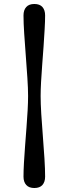

<svg xmlns="http://www.w3.org/2000/svg" viewBox="-20 -790 345 964"><path d="M121 -308Q121 -345 117.5 -398.2Q114 -451.5 109.5 -509.8Q105 -568 101.5 -621.5Q98 -675 98 -712.5Q98 -739.5 111.8 -754.8Q125.5 -770 152.5 -770Q179.5 -770 193 -754.8Q206.5 -739.5 206.5 -712.5Q206.5 -684 204.2 -643.8Q202 -603.5 198.8 -557.8Q195.5 -512 192 -466Q188.5 -420 186.2 -379Q184 -338 184 -308Q184 -270.5 187.2 -217.2Q190.5 -164 195.2 -105.8Q200 -47.5 203.2 5.8Q206.5 59 206.5 97Q206.5 123.5 193 138.8Q179.5 154 152.5 154Q125.5 154 111.8 138.8Q98 123.5 98 97Q98 68 100.2 27.8Q102.5 -12.5 106 -58.2Q109.5 -104 113 -150Q116.5 -196 118.8 -236.8Q121 -277.5 121 -308Z"/></svg>

Font: Fraunces
Style: Bold
Weight: 700
Version: Version 1.000;[b76b70a41]